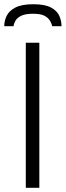

<svg xmlns="http://www.w3.org/2000/svg" viewBox="-27 -888 311 908"><path d="M95 0V-686H159V0ZM-7 -764Q-7 -789 4.5 -813Q16 -837 46 -852.5Q76 -868 131 -868Q185 -868 214 -852.5Q243 -837 253.5 -813Q264 -789 264 -764H220Q218 -775 210 -789Q202 -803 184 -813Q166 -823 129 -823Q92 -823 72.5 -813Q53 -803 45.5 -789Q38 -775 37 -764Z"/></svg>

Font: Archivo SemiBold ExtraLight
Style: Regular
Weight: 250
Version: Version 2.001